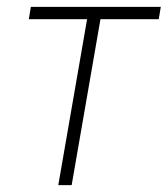

<svg xmlns="http://www.w3.org/2000/svg" viewBox="-20 -540 489 560"><path d="M64 -484H234L150 0H189L273 -484H443L449 -520H70Z"/></svg>

Font: Fixel Text 20240404 ExtraLight
Style: Italic
Weight: 200
Width: 4
Italic angle: -10°
Designer: AlfaBravo + MacPaw
Foundry: Kyrylo Tkachov, Marchela Mozhyna, Serhii Makarenko, Maria Weinstein, Zakhar Kryvoshyya
Version: Version 1.211;Glyphs 3.2 (3225)